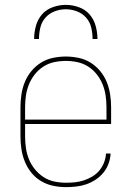

<svg xmlns="http://www.w3.org/2000/svg" viewBox="-20 -760 540 788"><path d="M251 8Q224 8 198 2.5Q172 -3 149 -16.5Q126 -30 109 -51Q92 -72 82 -96.5Q72 -121 68 -147.5Q64 -174 64 -200V-320Q64 -346 68 -372.5Q72 -399 82 -423.5Q92 -448 109 -468.5Q126 -489 148.5 -503Q171 -517 197.5 -522.5Q224 -528 250 -528Q276 -528 302.5 -522.5Q329 -517 351.5 -503Q374 -489 391 -468.5Q408 -448 418 -423.5Q428 -399 432 -372.5Q436 -346 436 -320V-251H83V-200Q83 -176 86.5 -152Q90 -128 99 -106Q108 -84 123.5 -65Q139 -46 159 -33Q179 -20 203 -15Q227 -10 251 -10Q270 -10 288.5 -12Q307 -14 325 -20Q343 -26 359.5 -36Q376 -46 388 -60.5Q400 -75 407 -93Q414 -111 415 -130H434Q433 -109 425.5 -88.5Q418 -68 404.5 -51.5Q391 -35 373 -23Q355 -11 335 -4Q315 3 293.5 5.5Q272 8 251 8ZM83 -269H417V-320Q417 -344 413.5 -368Q410 -392 401 -414Q392 -436 377 -455Q362 -474 341.5 -487Q321 -500 297.5 -505Q274 -510 250 -510Q226 -510 202.5 -505Q179 -500 158.5 -487Q138 -474 123 -455Q108 -436 99 -414Q90 -392 86.5 -368Q83 -344 83 -320ZM120 -600Q120 -627 127.5 -654Q135 -681 152.5 -701Q170 -721 196.5 -730.5Q223 -740 250 -740Q277 -740 303.5 -730.5Q330 -721 347.5 -701Q365 -681 372.5 -654Q380 -627 380 -600H360Q360 -623 354.5 -646.5Q349 -670 333.5 -687.5Q318 -705 295.5 -713.5Q273 -722 250 -722Q227 -722 204.5 -713.5Q182 -705 166.5 -687.5Q151 -670 145.5 -646.5Q140 -623 140 -600Z"/></svg>

Font: Iosevka Term Curly Thin
Style: Regular
Weight: 100
Designer: Belleve Invis
Foundry: Belleve Invis
Version: Version 32.3.0